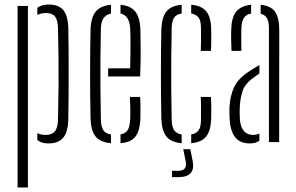

<svg xmlns="http://www.w3.org/2000/svg" viewBox="-20 -626 1306 846"><path d="M144.5 -39.5Q159.5 -31.5 181 -31.5Q208.5 -31.5 221.5 -47Q234.5 -62.5 235.5 -98Q237.5 -179 238 -247Q238.5 -315 237.8 -377Q237 -439 235.5 -502Q234.5 -538 222.5 -553.2Q210.5 -568.5 183 -568.5Q160 -568.5 144.5 -560V-591.5Q163.5 -606 195 -606Q238.5 -606 259 -581.5Q279.5 -557 281 -500Q282 -463 282.2 -413.2Q282.5 -363.5 282.5 -308.2Q282.5 -253 282.2 -199.2Q282 -145.5 281 -100.5Q279.5 -43.5 258.2 -18.8Q237 6 193 6Q163 6 144.5 -9ZM57.5 200V-600H103V200Z M456.5 -289V-325H553.5Q555 -384 555 -431.2Q555 -478.5 553.5 -502Q550 -558 511 -566.5V-605Q555.5 -600.5 575.8 -575.5Q596 -550.5 598.5 -498.5Q599 -474 599.8 -418.8Q600.5 -363.5 597.5 -289ZM379 -101.5Q377 -194.5 377 -299.2Q377 -404 379 -497.5Q381 -549.5 402 -575Q423 -600.5 469 -605V-566Q426 -558 424.5 -502Q423 -425 422.5 -363Q422 -301 422.5 -238.5Q423 -176 424.5 -98.5Q425.5 -66 435.8 -51.5Q446 -37 469 -33.5V5Q422 1 401.5 -24.2Q381 -49.5 379 -101.5ZM511 5V-34Q532.5 -37.5 542.2 -52.2Q552 -67 553.5 -98.5Q554.5 -119 554.2 -143.5Q554 -168 552.5 -199H597.5Q599 -172.5 599 -147.2Q599 -122 598.5 -101.5Q596 -49.5 576.8 -24.2Q557.5 1 511 5Z M691 -101.5Q689 -194.5 689 -299.2Q689 -404 691 -497.5Q693 -550 713.5 -575.5Q734 -601 780.5 -605V-566.5Q757.5 -563 747.5 -548.5Q737.5 -534 736.5 -502Q735 -425 734.5 -362.5Q734 -300 734.5 -237.8Q735 -175.5 736.5 -98.5Q737.5 -66.5 747.5 -52Q757.5 -37.5 780.5 -33.5V5Q734 1 713.5 -24.2Q693 -49.5 691 -101.5ZM864.5 -402Q866 -430 865.8 -456Q865.5 -482 865.5 -502Q865.5 -534 855.2 -548.2Q845 -562.5 822.5 -566.5V-605Q868.5 -601 889 -575.8Q909.5 -550.5 910.5 -498.5Q910.5 -478.5 910.8 -453.8Q911 -429 909.5 -402ZM822.5 5V-33.5Q845 -37.5 855.2 -52Q865.5 -66.5 865.5 -98.5Q865.5 -119 865.8 -144Q866 -169 864.5 -199H909.5Q911 -172.5 911 -147.2Q911 -122 910.5 -101.5Q908.5 -49.5 888.2 -24.2Q868 1 822.5 5ZM738 154.5V126.5H766Q805.5 126.5 798.5 86L787.5 31.5H818.5L829.5 86Q841 154.5 766 154.5Z M1000 -402Q999 -424.5 998.5 -451.2Q998 -478 999 -498.5Q1000.5 -549.5 1021 -575Q1041.5 -600.5 1086.5 -605V-566.5Q1066.5 -563 1055.8 -548.5Q1045 -534 1043.5 -502Q1043 -482.5 1043 -454.5Q1043 -426.5 1043.5 -402ZM1165 0V-501Q1165 -529.5 1156.8 -545Q1148.5 -560.5 1128.5 -565.5V-605Q1174 -600.5 1192.2 -573.8Q1210.5 -547 1210.5 -494L1210 0ZM992 -99Q991 -113 990.8 -125.8Q990.5 -138.5 991 -152Q993.5 -202.5 1011.2 -241.2Q1029 -280 1078.5 -312Q1099.5 -326 1123 -339.5V-302.5Q1115 -297 1105.8 -290.2Q1096.5 -283.5 1086 -275.5Q1056.5 -251.5 1047.2 -220Q1038 -188.5 1036.5 -152Q1036 -143.5 1036 -129.5Q1036 -115.5 1037 -101.5Q1039 -67.5 1054.2 -49.5Q1069.5 -31.5 1093.5 -31.5Q1110.5 -31.5 1123 -38V-6Q1106.5 6 1081 6Q1037.5 6 1016.2 -21.2Q995 -48.5 992 -99Z"/></svg>

Font: Big Shoulders Stencil Display Light
Style: Regular
Weight: 300
Designer: Patric King
Foundry: XO Type Co
Version: Version 1.000